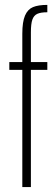

<svg xmlns="http://www.w3.org/2000/svg" viewBox="-20 -763 229 783"><path d="M71 -478H18V-510H71V-625Q71 -674 82 -699.5Q93 -725 114.5 -734Q136 -743 173 -743V-713Q146 -713 132 -706.5Q118 -700 112 -683Q106 -666 106 -631V-510H173V-478H106V0H71Z"/></svg>

Font: Saira Ultra Condensed Thin
Style: Regular
Weight: 100
Width: 1
Designer: Hector Gatti with collaboration of the Omnibus-Type team
Foundry: Omnibus-Type
Version: Version 1.001; ttfautohint (v1.8)